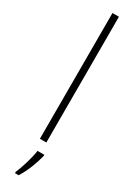

<svg xmlns="http://www.w3.org/2000/svg" viewBox="-259 -772 720 1005"><g transform="rotate(30 101.0 -269.5)"><path d="M121 0V-760H82V0ZM144 69V61H103C98 103 74 180 59 213V221H81C110 176 132 117 144 69Z"/></g></svg>

Font: Noto Sans Devanagari UI SemiCondensed ExtraLight
Style: Regular
Weight: 200
Width: 4
Designer: Jelle Bosma - Monotype Design Team
Foundry: Monotype Imaging Inc.
Version: Version 2.004